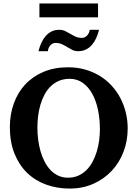

<svg xmlns="http://www.w3.org/2000/svg" viewBox="-20 -1077 796 1113"><path d="M559.1 -328.1Q559.1 -386.7 548.1 -439.7Q537.1 -492.7 515.1 -532.7Q493.2 -572.8 460.2 -596.4Q427.2 -620.1 383.8 -620.1Q349.1 -620.1 321.8 -608.4Q294.4 -596.7 273.7 -576.4Q252.9 -556.2 238.3 -528.8Q223.6 -501.5 214.4 -470Q205.1 -438.5 200.9 -404.5Q196.8 -370.6 196.8 -336.9Q196.8 -301.3 201.4 -266.1Q206.1 -231 215.3 -198.7Q224.6 -166.5 239.3 -138.7Q253.9 -110.8 273.4 -90.6Q293 -70.3 318.1 -58.6Q343.3 -46.9 374 -46.9Q407.2 -46.9 434.1 -58.8Q460.9 -70.8 481.4 -91.3Q502 -111.8 516.6 -139.2Q531.2 -166.5 540.8 -197.8Q550.3 -229 554.7 -262.5Q559.1 -295.9 559.1 -328.1ZM720.2 -332Q720.2 -260.3 696 -197Q671.9 -133.8 627.4 -86.4Q583 -39.1 521 -11.5Q459 16.1 383.8 16.1Q309.1 16.1 245.4 -7.6Q181.6 -31.2 135.5 -76.7Q89.4 -122.1 63.2 -188.5Q37.1 -254.9 37.1 -339.8Q37.1 -413.6 60.1 -477.3Q83 -541 126.2 -587.4Q169.4 -633.8 232.2 -660.4Q294.9 -687 375 -687Q426.8 -687 472.7 -674.1Q518.6 -661.1 556.9 -637.9Q595.2 -614.7 625.5 -582.3Q655.8 -549.8 676.8 -510.3Q697.8 -470.7 709 -425.5Q720.2 -380.4 720.2 -332ZM554.2 -904.3Q547.9 -878.4 537.6 -856Q527.3 -833.5 512.7 -816.7Q498 -799.8 478.3 -790Q458.5 -780.3 433.1 -780.3Q413.6 -780.3 398.9 -787.8Q384.3 -795.4 369.9 -804.2Q355.5 -813 339.4 -820.6Q323.2 -828.1 301.3 -828.1Q284.7 -828.1 272.2 -814.5Q259.8 -800.8 257.3 -780.3H203.1Q209.5 -806.2 219.7 -828.6Q230 -851.1 244.6 -867.9Q259.3 -884.8 278.8 -894.5Q298.3 -904.3 323.2 -904.3Q342.8 -904.3 357.9 -897Q373 -889.6 387.5 -880.9Q401.9 -872.1 418 -864.7Q434.1 -857.4 456.1 -857.4Q463.9 -857.4 471.4 -861.1Q479 -864.7 484.9 -871.1Q490.7 -877.4 494.9 -886Q499 -894.5 500 -904.3ZM208.5 -976.6V-1057.1H548.3V-976.6Z"/></svg>

Font: Charis SIL Viet
Style: Bold
Weight: 700
Foundry: SIL International
Version: Version 5.000